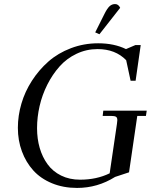

<svg xmlns="http://www.w3.org/2000/svg" viewBox="-20 -926 772 954"><path d="M68.8 -291Q68.8 -351.1 86.4 -411.1Q104 -471.2 138.7 -524.9Q173.3 -578.6 220.7 -620.4Q268.1 -662.1 332.3 -686.5Q396.5 -710.9 467.8 -710.9Q546.9 -710.9 606 -682.1L652.8 -702.1H679.2L653.8 -524.9H628.9L606.9 -627Q553.2 -682.1 464.8 -682.1Q409.2 -682.1 360.1 -658.7Q311 -635.3 275.9 -595.7Q240.7 -556.2 215.1 -505.4Q189.5 -454.6 176.8 -399.2Q164.1 -343.8 164.1 -289.1Q164.1 -236.8 177.2 -191.2Q190.4 -145.5 216.3 -109.9Q242.2 -74.2 283.7 -53.7Q325.2 -33.2 377.9 -33.2Q460 -33.2 524.9 -64.9L561 -310.1Q563 -323.7 563 -329.1Q563 -341.8 556.2 -345.9Q549.3 -350.1 530.8 -350.1H490.2L493.2 -376H709L705.1 -350.1H662.1L621.1 -69.8L551.8 -46.9Q464.8 7.8 362.8 7.8Q294.4 7.8 238.3 -15.4Q182.1 -38.6 145.5 -79.1Q108.9 -119.6 88.9 -173.8Q68.8 -228 68.8 -291ZM453.1 -765.1 499 -856.9Q512.7 -884.3 524.4 -895Q536.1 -905.8 551.8 -905.8Q568.4 -905.8 577.1 -887.2L474.1 -755.9Z"/></svg>

Font: Dihjauti
Style: Bold Italic
Weight: 700
Italic angle: -9°
Designer: T. Christopher White
Version: Version 3.0.0